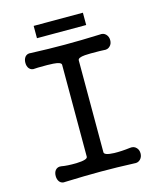

<svg xmlns="http://www.w3.org/2000/svg" viewBox="-122 -913 827 1001"><g transform="rotate(-15 291.5 -412.5)"><path d="M247.1 -592.8V-96.7Q247.1 -80.1 186.5 -78.1Q136.7 -77.1 105.5 -83Q85.9 -85.9 74.2 -72.3Q64.5 -60.5 64.5 -41Q64.5 -22.5 74.2 -9.8Q85.9 3.9 105.5 1Q212.9 -2.9 298.8 -2.9Q383.8 -2.9 476.6 1Q498 3.9 510.7 -9.8Q522.5 -22.5 522.5 -41Q522.5 -60.5 510.7 -72.3Q498 -85.9 476.6 -83Q429.7 -77.1 390.6 -78.1Q336.9 -80.1 336.9 -96.7V-592.8Q336.9 -607.4 375 -610.4Q397.5 -612.3 455.1 -611.3L476.6 -610.4Q498 -607.4 510.7 -621.1Q522.5 -632.8 522.5 -652.3Q522.5 -670.9 510.7 -683.6Q498 -697.3 476.6 -694.3Q377 -690.4 288.1 -690.4Q200.2 -690.4 105.5 -694.3Q85.9 -697.3 74.2 -683.6Q64.5 -670.9 64.5 -652.3Q64.5 -632.8 74.2 -621.1Q85.9 -607.4 105.5 -610.4L122.1 -611.3Q179.7 -612.3 204.1 -610.4Q247.1 -607.4 247.1 -592.8ZM156.2 -827.1V-760.7H421.9V-827.1Z"/></g></svg>

Font: Gungsuh
Style: Regular
Weight: 400
Version: Version 2.21